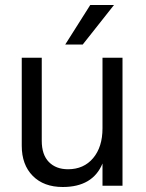

<svg xmlns="http://www.w3.org/2000/svg" viewBox="-20 -740 584 768"><path d="M470 3H390V-86Q351 8 231 8Q155 8 111 -36.5Q67 -81 67 -157V-509H147V-177Q147 -121 175.5 -92Q204 -63 252 -63Q315 -63 352.5 -107.5Q390 -152 390 -227V-509H470ZM311 -562H241L341 -720H436Z"/></svg>

Font: Hind Siliguri Fixed
Style: Regular
Weight: 400
Designer: Jyotish Sonowal
Foundry: Indian Type Foundry
Version: Version 1.001;October 28, 2021;FontCreator 12.0.0.2565 64-bi